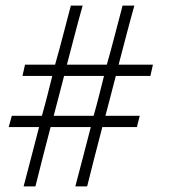

<svg xmlns="http://www.w3.org/2000/svg" viewBox="-20 -663 611 683"><path d="M248 0Q262 -53 275.5 -105Q289 -157 303 -211H160Q146 -157 132.5 -105Q119 -53 106 0H64Q78 -53 91.5 -105Q105 -157 119 -211H11L22 -251H129Q139 -286 148 -321.5Q157 -357 166 -393H60Q62 -403 64.5 -413Q67 -423 69 -433H176Q191 -486 204.5 -538Q218 -590 232 -643H274Q259 -590 245.5 -538Q232 -486 218 -433H360Q375 -486 388.5 -538Q402 -590 416 -643H458Q443 -590 429.5 -538Q416 -486 402 -433H524Q522 -423 519.5 -413Q517 -403 515 -393H392Q383 -357 373.5 -321.5Q364 -286 355 -251H477L467 -211H344Q330 -157 316.5 -105Q303 -53 290 0ZM208 -393Q199 -357 189.5 -321.5Q180 -286 171 -251H313Q323 -286 332 -321.5Q341 -357 350 -393Z"/></svg>

Font: Josefin Slab
Style: Italic
Weight: 400
Italic angle: -12°
Designer: Santiago Orozco
Foundry: Typemade
Version: Version 2.000